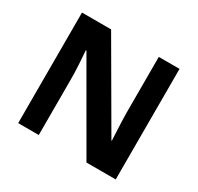

<svg xmlns="http://www.w3.org/2000/svg" viewBox="-152 -894 1106 1074"><g transform="rotate(30 401.0 -357.0)"><path d="M716 0H527L214 -542H210Q213 -507 216 -454.5Q219 -402 219 -355V0H86V-714H274L586 -177H589Q588 -197 586.5 -228.5Q585 -260 583.5 -294Q582 -328 582 -356V-714H716Z"/></g></svg>

Font: Noto Sans Syriac
Style: Bold
Weight: 700
Designer: Patrick Giasson and the Monotype Design Team
Foundry: Monotype Imaging Inc.
Version: Version 3.000; ttfautohint (v1.8.4.7-5d5b)